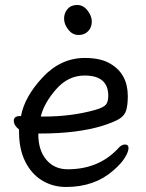

<svg xmlns="http://www.w3.org/2000/svg" viewBox="-20 -724 583 768"><path d="M288.6 -704.1Q313 -704.1 330.1 -682.1Q347.2 -660.2 347.2 -637.7Q347.2 -615.2 332.8 -599.6Q318.4 -584 294.2 -584Q270 -584 253.2 -605.5Q236.3 -627 236.3 -649.4Q236.3 -671.9 250.2 -688Q264.2 -704.1 288.6 -704.1ZM60.1 -259.8H64Q78.1 -336.9 150.6 -414.6Q223.1 -492.2 319.3 -492.2Q383.3 -492.2 421.4 -469.2Q491.2 -428.2 491.2 -339.8Q491.2 -305.2 485.1 -283.7Q479 -262.2 458 -249Q437 -235.8 391.1 -221.2Q290 -189.9 140.1 -189.9H133.3V-186Q133.3 -123 165.3 -85Q197.3 -46.9 251 -46.9Q374 -46.9 451.2 -128.9Q465.3 -146 479.7 -146Q494.1 -146 494.1 -131.6Q494.1 -117.2 479.2 -93Q464.4 -68.8 433.1 -42Q358.4 23.9 244.1 23.9Q190.9 23.9 147.9 -2.4Q105 -28.8 80.6 -78.4Q56.2 -127.9 56.2 -194.8V-206.1Q35.2 -222.2 35.2 -241Q35.2 -259.8 60.1 -259.8ZM155.3 -257.8Q266.1 -257.8 360.4 -284.2Q394 -293.9 403.6 -305.4Q413.1 -316.9 413.1 -340.8Q413.1 -421.9 318.4 -421.9Q252 -421.9 203.6 -366Q155.3 -310.1 143.1 -257.8Z"/></svg>

Font: LXGW WenKai GB Screen
Style: Regular
Weight: 400
Designer: LXGW / Fontworks Inc.
Foundry: LXGW / Fontworks Inc.
Version: Version 1.321;February 19, 2024;FontCreator 14.0.0.2901 64-b